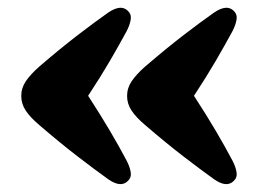

<svg xmlns="http://www.w3.org/2000/svg" viewBox="-20 -484 654 488"><path d="M34 -240Q34 -260.5 45.8 -277.8Q57.5 -295 79.5 -314.5Q133 -360.5 177.2 -394.5Q221.5 -428.5 255 -452Q287.5 -474 305 -456.5Q314.5 -447.5 312.2 -434Q310 -420.5 302 -405Q283 -370 259.8 -330Q236.5 -290 204 -240.5Q236.5 -190.5 260 -150.5Q283.5 -110.5 302 -75.5Q310 -60 312.2 -46.5Q314.5 -33 305 -24Q287 -6 255 -28.5Q222 -52 177.8 -86Q133.5 -120 79.5 -166.5Q57 -185.5 45.5 -202.8Q34 -220 34 -240ZM303 -240Q303 -260.5 314.8 -277.8Q326.5 -295 348.5 -314.5Q402 -360.5 446.2 -394.5Q490.5 -428.5 524 -452Q556.5 -474 574 -456.5Q583.5 -447.5 581.2 -434Q579 -420.5 571 -405Q552 -370 528.8 -330Q505.5 -290 473 -240.5Q505.5 -190.5 529 -150.5Q552.5 -110.5 571 -75.5Q579 -60 581.2 -46.5Q583.5 -33 574 -24Q556 -6 524 -28.5Q491 -52 446.8 -86Q402.5 -120 348.5 -166.5Q326 -185.5 314.5 -202.8Q303 -220 303 -240Z"/></svg>

Font: Fraunces 72pt S100 Black
Style: Regular
Weight: 900
Version: Version 1.000; ttfautohint (v1.8.3)